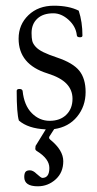

<svg xmlns="http://www.w3.org/2000/svg" viewBox="-20 -445 345 680"><path d="M113.8 214.8Q65.9 214.8 65.9 182.1Q65.9 169.4 70.3 163.8Q74.7 158.2 85.9 158.2Q97.2 158.2 109.9 170.9Q125.5 185.1 129.9 185.1Q154.8 185.1 154.8 149.9Q154.8 117.7 111.8 90.8Q105 86.9 105 82Q105 80.1 105.5 76.7Q106 73.2 106 71.8L142.1 13.2Q79.6 10.3 46.9 -18.1Q39.1 -43 39.1 -123Q39.1 -129.9 48.8 -129.9Q58.6 -129.9 60.1 -123Q65.4 -71.8 92.5 -44.4Q119.6 -17.1 155.8 -17.1Q192.9 -17.1 214.8 -38.6Q236.8 -60.1 236.8 -95.2Q236.8 -126 215.8 -148.2Q194.8 -170.4 147.9 -185.1Q45.9 -216.8 45.9 -308.1Q45.9 -357.9 80.8 -391.4Q115.7 -424.8 170.9 -424.8Q224.1 -424.8 258.8 -407.2Q272 -367.2 272 -318.8Q272 -313 263.2 -313Q252 -313 252 -320.8Q248.5 -351.6 222.9 -374.8Q197.3 -397.9 168.9 -397.9Q132.3 -397.9 112.1 -378.9Q91.8 -359.9 91.8 -328.1Q91.8 -310.5 94.2 -300.3Q96.7 -290 106.2 -279.5Q115.7 -269 133.5 -260.3Q151.4 -251.5 182.1 -241.2Q238.8 -222.2 261 -194.3Q283.2 -166.5 283.2 -119.1Q283.2 -68.8 253.2 -32Q223.1 4.9 171.9 12.2L155.8 37.1Q153.8 39.1 153.8 43.9Q153.8 45.4 158.2 49.8Q204.1 86.9 204.1 126Q204.1 166 177 190.4Q149.9 214.8 113.8 214.8Z"/></svg>

Font: Junicode SmCond Light
Style: Regular
Weight: 300
Width: 4
Designer: Peter S. Baker
Version: Version 2.206